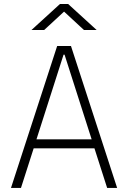

<svg xmlns="http://www.w3.org/2000/svg" viewBox="-20 -918 626 938"><path d="M33.7 0H82.5L144.5 -193.4H441.4L503.4 0H552.2L326.7 -693.4H259.3ZM158.2 -237.3 290.5 -650.9H295.4L427.7 -237.3ZM133.8 -771.5H195.8L293 -861.3L390.1 -771.5H452.1L313 -898.4H272.9Z"/></svg>

Font: Cascadia Mono PL ExtraLight
Style: Regular
Weight: 200
Monospace: yes
Designer: Aaron Bell
Foundry: Saja Typeworks
Version: Version 2404.023